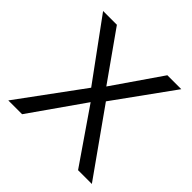

<svg xmlns="http://www.w3.org/2000/svg" viewBox="-174 -851 1014 1014"><g transform="rotate(45 333.0 -344.0)"><path d="M543 0 336 -301 125 0H22L284 -357L42 -688H145L336 -418L522 -688H626L390 -361L646 0Z"/></g></svg>

Font: TharLon
Style: Regular
Weight: 400
Designer: Sai Zin Di Di Zone
Foundry: Sai Zin Di Di Zone, Sun Tun
Version: Version 1.003 September 27 2012